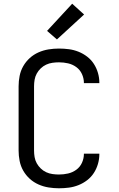

<svg xmlns="http://www.w3.org/2000/svg" viewBox="-20 -1004 640 1032"><path d="M297 8Q269 8 241 3.5Q213 -1 187 -12.5Q161 -24 140 -43Q119 -62 105 -86.5Q91 -111 85.5 -139Q80 -167 80 -195V-540Q80 -568 85.5 -596Q91 -624 105 -648.5Q119 -673 140 -692Q161 -711 187 -722.5Q213 -734 241 -738.5Q269 -743 297 -743Q324 -743 350.5 -739.5Q377 -736 402 -726Q427 -716 448.5 -699.5Q470 -683 484.5 -660.5Q499 -638 506.5 -612Q514 -586 514 -560Q514 -559 514 -558Q514 -557 514 -557H431Q431 -557 431 -557.5Q431 -558 431 -558Q431 -583 420.5 -606Q410 -629 390 -643.5Q370 -658 346 -663.5Q322 -669 297 -669Q280 -669 262 -666.5Q244 -664 228 -656.5Q212 -649 199 -636.5Q186 -624 177.5 -608.5Q169 -593 166 -575.5Q163 -558 163 -540V-195Q163 -177 166 -159.5Q169 -142 177.5 -126.5Q186 -111 199 -98.5Q212 -86 228 -78.5Q244 -71 262 -68.5Q280 -66 297 -66Q322 -66 346 -71.5Q370 -77 390 -91.5Q410 -106 420.5 -129Q431 -152 431 -177Q431 -177 431 -177.5Q431 -178 431 -178H514Q514 -178 514 -177Q514 -176 514 -175Q514 -149 506.5 -123Q499 -97 484.5 -74.5Q470 -52 448.5 -35.5Q427 -19 402 -9Q377 1 350.5 4.5Q324 8 297 8ZM286 -792 233 -838 368 -984 432 -926Z"/></svg>

Font: Iosevka Mono
Style: Regular
Weight: 400
Designer: Belleve Invis
Foundry: Belleve Invis
Version: Version 11.1.1